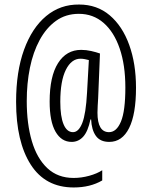

<svg xmlns="http://www.w3.org/2000/svg" viewBox="-20 -739 667 847"><path d="M580 -352Q580 -235 549.5 -174Q519 -113 462 -113Q422 -113 403 -139.5Q384 -166 382 -212H379Q368 -159 347 -136Q326 -113 296 -113Q251 -113 225 -158Q199 -203 199 -291Q199 -402 236 -460.5Q273 -519 338 -519Q360 -519 382 -514Q404 -509 421 -503L413 -306Q412 -291 411 -272Q410 -253 410 -242Q410 -156 461 -156Q494 -156 513.5 -202.5Q533 -249 533 -353Q533 -452 508 -525Q483 -598 437 -638Q391 -678 328 -678Q270 -678 227 -647Q184 -616 155 -562.5Q126 -509 112 -440Q98 -371 98 -293Q98 -193 120.5 -116.5Q143 -40 189 3Q235 46 305 46Q339 46 373.5 36.5Q408 27 431 12V57Q378 88 305 88Q180 88 115.5 -13Q51 -114 51 -290Q51 -423 86 -519.5Q121 -616 183.5 -668Q246 -720 329 -719Q408 -719 464 -671.5Q520 -624 550 -541Q580 -458 580 -352ZM246 -290Q246 -225 260.5 -190.5Q275 -156 302 -156Q327 -156 343 -196.5Q359 -237 364 -331L372 -474Q364 -476 354.5 -478Q345 -480 335 -480Q295 -480 270.5 -431Q246 -382 246 -290Z"/></svg>

Font: Noto Sans Hebrew ExtraCondensed Light
Style: Regular
Weight: 300
Width: 2
Designer: Monotype Design Team
Foundry: Monotype Imaging Inc.
Version: Version 2.004; ttfautohint (v1.8.4.7-5d5b)